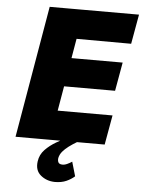

<svg xmlns="http://www.w3.org/2000/svg" viewBox="-61 -748 756 1015"><g transform="rotate(5 317.5 -240.0)"><path d="M169 0H514L542 -157H196ZM262 -544 607 -543 635 -700H289ZM218 -288H544L571 -440H245ZM161 -700 41 0H224L344 -700ZM351 105Q341 112 326 119Q311 126 298 125Q283 124 278.5 114.5Q274 105 276 92Q280 73 293 57.5Q306 42 325.5 27.5Q345 13 367 0L326 -25Q293 -9 258.5 11Q224 31 199 57Q174 83 169 119Q162 167 193 193Q224 219 268 220Q304 220 329.5 208.5Q355 197 373 181Z"/></g></svg>

Font: Jost ExtraBold
Style: Italic
Weight: 800
Italic angle: -5°
Version: Version 3.710